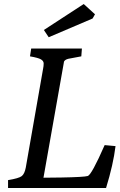

<svg xmlns="http://www.w3.org/2000/svg" viewBox="-20 -934 598 954"><path d="M440 -842 222 -749 198 -785 396 -914 452 -863ZM554 -208Q543 -117 507 0H20V-39Q74 -48 88 -59Q102 -70 108 -101L194 -592Q197 -606 197 -618.5Q197 -631 183.5 -639Q170 -647 129 -654L135 -693H387L384 -654L320 -642Q303 -638 298 -628Q297 -624 296 -616L196 -51L285 -52Q397 -54 416 -59.5Q435 -65 500 -213Z"/></svg>

Font: Poly
Style: Italic
Weight: 400
Italic angle: -10°
Designer: Nicolas Silva
Foundry: Jose Nicolas Silva Schwarzenberg
Version: Version 1.003